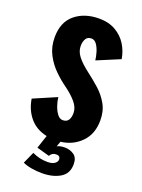

<svg xmlns="http://www.w3.org/2000/svg" viewBox="-168 -781 787 1064"><g transform="rotate(20 225.0 -249.0)"><path d="M219.5 208Q189.5 208 159.2 203Q129 198 106 187.5L137 118.5Q158.5 128.5 180.2 133.8Q202 139 227.5 139Q254 139 269 128.8Q284 118.5 284 104Q284 95 278.8 89Q273.5 83 258.5 83Q235.5 83 223.5 104.5L148.5 83.5L174.5 5.5Q110.5 -8 73 -52.8Q35.5 -97.5 25.5 -161L161.5 -219.5Q164 -195 173 -169.2Q182 -143.5 195.8 -125.5Q209.5 -107.5 228 -107.5Q250.5 -107.5 260.8 -123.2Q271 -139 271 -165Q271 -197.5 245 -228Q219 -258.5 179.5 -287Q145.5 -311 110.8 -344.8Q76 -378.5 52.5 -423.2Q29 -468 29 -524.5Q29 -614 84.8 -660Q140.5 -706 226.5 -706Q283.5 -706 324.2 -682.2Q365 -658.5 388.8 -620Q412.5 -581.5 419.5 -537L284.5 -480.5Q282 -503 274.5 -527.8Q267 -552.5 254.5 -570Q242 -587.5 223.5 -587.5Q201 -587.5 191 -570.5Q181 -553.5 181 -528Q181 -496.5 203.2 -467.8Q225.5 -439 269.5 -405.5Q306.5 -377.5 342.2 -345.8Q378 -314 401.2 -273.2Q424.5 -232.5 424.5 -177.5Q424.5 -97.5 376.8 -48.5Q329 0.5 257.5 9L246 40Q263.5 30.5 292 30.5Q321.5 30.5 345.2 46.5Q369 62.5 369 101.5Q369 157 326 182.5Q283 208 219.5 208Z"/></g></svg>

Font: Trispace Condensed
Style: Bold
Weight: 700
Width: 3
Designer: Tyler Finck
Foundry: Etcetera Type Company
Version: Version 1.210; ttfautohint (v1.8.3)